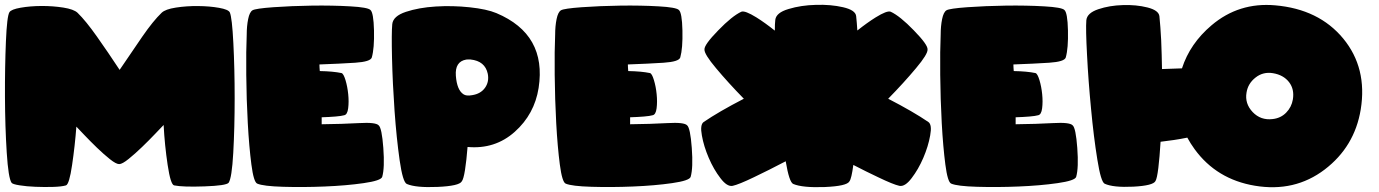

<svg xmlns="http://www.w3.org/2000/svg" viewBox="-20 -773 5694 793"><path d="M474.1 -484.4Q522.5 -556.2 567.6 -621.6Q612.8 -687 647.5 -720.2Q662.6 -734.9 706.5 -741.7Q750.5 -748.5 798.1 -748Q845.7 -747.6 884.5 -740.7Q923.3 -733.9 929.2 -721.7Q938.5 -700.2 943.8 -595Q949.2 -489.7 949.2 -367.7Q949.2 -245.6 943.4 -141.4Q937.5 -37.1 924.3 -18.1Q914.1 -6.3 824.7 -3.2Q735.4 0 699.2 -7.3Q684.6 -10.3 672.4 -91.8Q660.2 -173.3 655.8 -256.8Q646 -246.6 620.8 -220.2Q595.7 -193.8 566.9 -166Q538.1 -138.2 511.5 -116.7Q484.9 -95.2 472.2 -95.2Q459.5 -95.2 433.8 -115.7Q408.2 -136.2 380.6 -162.8Q353 -189.5 328.9 -214.8Q304.7 -240.2 295.4 -250Q289.6 -171.9 277.8 -91.8Q266.1 -11.7 252.4 -7.3Q234.4 -2 198.7 -1Q163.1 0 126.5 -1.5Q89.8 -2.9 60.8 -7.6Q31.7 -12.2 27.8 -18.1Q14.6 -36.6 7.8 -143.1Q1 -249.5 0.5 -372.8Q0 -496.1 4.4 -601.3Q8.8 -706.5 19 -722.7Q26.4 -734.4 65.4 -741.2Q104.5 -748 151.4 -748.3Q198.2 -748.5 241.5 -741.7Q284.7 -734.9 300.3 -720.2Q334.5 -687 380.6 -621.6Q426.8 -556.2 474.1 -484.4Z M1308.6 -259.8Q1394 -260.7 1462.9 -264.6Q1531.7 -268.6 1543.9 -255.4Q1557.1 -244.6 1563.2 -162.1Q1569.3 -79.6 1558.6 -42.5Q1553.7 -26.9 1481.9 -16.6Q1410.2 -6.3 1320.8 -2.7Q1231.4 1 1149.4 -1.5Q1067.4 -3.9 1042.5 -14.6Q1027.8 -20.5 1018.3 -93.5Q1008.8 -166.5 1003.4 -264.4Q998 -362.3 997.1 -464.1Q996.1 -565.9 999 -629.9Q999 -665 1004.9 -694.1Q1010.7 -723.1 1022.9 -730.5Q1035.2 -737.8 1108.9 -743.2Q1182.6 -748.5 1268.1 -749.8Q1353.5 -751 1426.3 -746.8Q1499 -742.7 1509.8 -731.9Q1522.9 -721.2 1524.7 -647.2Q1526.4 -573.2 1515.6 -535.6Q1510.3 -518.1 1447 -513.9Q1383.8 -509.8 1299.3 -506.8Q1299.3 -501 1299.8 -493.2Q1300.3 -485.4 1300.8 -479.5Q1356 -478.5 1390.6 -471.2Q1398.9 -468.8 1407 -442.1Q1415 -415.5 1418.2 -384Q1421.4 -352.5 1418 -325.7Q1414.6 -298.8 1400.9 -296.9Q1391.1 -293.9 1365.5 -291.7Q1339.8 -289.6 1308.6 -288.6Q1308.6 -282.2 1308.6 -273.9Q1308.6 -265.6 1308.6 -259.8Z M2204.6 -409.7Q2187.5 -301.3 2106 -228.5Q2024.4 -155.8 1911.1 -166Q1906.7 -109.9 1900.6 -71.3Q1894.5 -32.7 1887.2 -23.9Q1877 -4.9 1787.1 -1Q1697.3 2.9 1660.2 -13.2Q1643.6 -20.5 1630.6 -111.1Q1617.7 -201.7 1609.6 -314.9Q1601.6 -428.2 1599.1 -533Q1596.7 -637.7 1600.1 -673.3Q1603.5 -706.5 1656.5 -724.1Q1709.5 -741.7 1779.3 -746.1Q1849.1 -750.5 1919.9 -742.9Q1990.7 -735.4 2030.3 -718.8Q2238.8 -630.9 2204.6 -409.7ZM1994.6 -468.3Q1983.4 -521 1923.3 -527.3Q1912.1 -527.8 1905.3 -526.9Q1858.4 -518.6 1862.8 -460Q1867.2 -401.4 1894 -383.8Q1905.8 -375.5 1929.7 -379.9Q1965.3 -385.3 1983.2 -410.4Q2001 -435.5 1994.6 -468.3Z M2582.5 -259.8Q2668 -260.7 2736.8 -264.6Q2805.7 -268.6 2817.9 -255.4Q2831.1 -244.6 2837.2 -162.1Q2843.3 -79.6 2832.5 -42.5Q2827.6 -26.9 2755.9 -16.6Q2684.1 -6.3 2594.7 -2.7Q2505.4 1 2423.3 -1.5Q2341.3 -3.9 2316.4 -14.6Q2301.8 -20.5 2292.2 -93.5Q2282.7 -166.5 2277.3 -264.4Q2272 -362.3 2271 -464.1Q2270 -565.9 2272.9 -629.9Q2272.9 -665 2278.8 -694.1Q2284.7 -723.1 2296.9 -730.5Q2309.1 -737.8 2382.8 -743.2Q2456.5 -748.5 2542 -749.8Q2627.4 -751 2700.2 -746.8Q2772.9 -742.7 2783.7 -731.9Q2796.9 -721.2 2798.6 -647.2Q2800.3 -573.2 2789.6 -535.6Q2784.2 -518.1 2720.9 -513.9Q2657.7 -509.8 2573.2 -506.8Q2573.2 -501 2573.7 -493.2Q2574.2 -485.4 2574.7 -479.5Q2629.9 -478.5 2664.6 -471.2Q2672.9 -468.8 2680.9 -442.1Q2689 -415.5 2692.1 -384Q2695.3 -352.5 2691.9 -325.7Q2688.5 -298.8 2674.8 -296.9Q2665 -293.9 2639.4 -291.7Q2613.8 -289.6 2582.5 -288.6Q2582.5 -282.2 2582.5 -273.9Q2582.5 -265.6 2582.5 -259.8Z M3648.4 -365.2Q3713.9 -432.1 3763.2 -491.2Q3812.5 -549.8 3811 -568.8Q3812.5 -587.9 3754.4 -647.5Q3696.8 -707 3658.7 -724.6Q3644 -730.5 3596.7 -701.2Q3561.5 -679.2 3521 -647Q3519 -679.7 3516.1 -706.5Q3513.2 -731.4 3461.9 -743.2Q3411.1 -754.9 3349.6 -752.9Q3288.6 -751.5 3236.8 -735.8Q3185.5 -720.7 3182.1 -690.9Q3180.2 -675.3 3180.2 -646.5Q3139.2 -679.2 3104 -701.2Q3056.6 -730.5 3042 -724.6Q3003.9 -707 2946.3 -647.5Q2888.2 -587.9 2889.6 -568.8Q2888.2 -549.8 2937.5 -491.2Q2986.8 -432.1 3052.2 -365.2Q2948.2 -311.5 2886.2 -269Q2870.6 -257.8 2878.9 -213.4Q2886.7 -168.9 2907.2 -121.1Q2927.7 -73.2 2955.6 -37.1Q2982.9 -1 3005.9 -5.4Q3030.8 -10.7 3093.8 -41Q3155.3 -70.3 3225.1 -106.9Q3239.7 -20 3256.3 -13.2Q3294.4 2.9 3386.2 -0.5Q3478 -4.4 3488.3 -23.9Q3497.1 -35.6 3504.4 -91.8Q3558.1 -64 3606.9 -41Q3669.9 -10.7 3694.8 -5.4Q3717.8 -1 3745.1 -37.1Q3772.9 -73.2 3793.5 -121.1Q3814 -168.9 3821.8 -213.4Q3830.1 -257.8 3814.5 -269Q3752.4 -311.5 3648.4 -365.2Z M4174.8 -259.8Q4260.3 -260.7 4329.1 -264.6Q4397.9 -268.6 4410.2 -255.4Q4423.3 -244.6 4429.4 -162.1Q4435.5 -79.6 4424.8 -42.5Q4419.9 -26.9 4348.1 -16.6Q4276.4 -6.3 4187 -2.7Q4097.7 1 4015.6 -1.5Q3933.6 -3.9 3908.7 -14.6Q3894 -20.5 3884.5 -93.5Q3875 -166.5 3869.6 -264.4Q3864.3 -362.3 3863.3 -464.1Q3862.3 -565.9 3865.2 -629.9Q3865.2 -665 3871.1 -694.1Q3877 -723.1 3889.2 -730.5Q3901.4 -737.8 3975.1 -743.2Q4048.8 -748.5 4134.3 -749.8Q4219.7 -751 4292.5 -746.8Q4365.2 -742.7 4376 -731.9Q4389.2 -721.2 4390.9 -647.2Q4392.6 -573.2 4381.8 -535.6Q4376.5 -518.1 4313.2 -513.9Q4250 -509.8 4165.5 -506.8Q4165.5 -501 4166 -493.2Q4166.5 -485.4 4167 -479.5Q4222.2 -478.5 4256.8 -471.2Q4265.1 -468.8 4273.2 -442.1Q4281.2 -415.5 4284.4 -384Q4287.6 -352.5 4284.2 -325.7Q4280.8 -298.8 4267.1 -296.9Q4257.3 -293.9 4231.7 -291.7Q4206.1 -289.6 4174.8 -288.6Q4174.8 -282.2 4174.8 -273.9Q4174.8 -265.6 4174.8 -259.8Z M5292 -307.6Q5269.5 -284.7 5235.8 -281.2Q5187 -275.4 5153.8 -310.1Q5120.6 -345.2 5128.4 -390.6Q5134.3 -428.2 5165.5 -452.6Q5196.8 -477.5 5237.8 -470.7Q5281.2 -463.4 5304.2 -433.6Q5326.7 -404.3 5319.8 -362.3Q5314.5 -330.6 5292 -307.6ZM5246.6 -751Q5096.7 -764.2 4983.9 -668.5Q4895 -593.3 4861.8 -490.7Q4819.3 -489.7 4779.3 -487.8Q4778.3 -550.3 4775.9 -607.4Q4772.9 -664.6 4768.6 -706.1Q4765.6 -730.5 4719.2 -742.2Q4672.9 -753.9 4617.7 -752Q4562.5 -750.5 4516.1 -734.9Q4469.7 -719.2 4466.8 -689.5Q4463.9 -653.3 4469.7 -545.9Q4475.1 -439 4486.3 -323.2Q4497.1 -207.5 4512.2 -114.3Q4526.9 -21.5 4542.5 -14.2Q4577.6 2 4660.6 -2Q4743.2 -6.3 4752.4 -25.4Q4758.8 -35.6 4764.2 -79.6Q4769.5 -123.5 4773.4 -187.5Q4799.8 -190.9 4828.6 -194.8Q4855 -198.7 4881.3 -204.1L4883.8 -204.6Q4897 -180.2 4914.1 -156.7Q5004.9 -32.2 5163.1 -5.9Q5327.1 21.5 5451.2 -72.8Q5574.7 -167 5600.1 -320.8Q5627.9 -492.2 5527.8 -613.8Q5427.2 -735.4 5246.6 -751Z"/></svg>

Font: ARCO
Style: Regular
Weight: 700
Designer: Rafael Olivo Díaz, Denis Ignatov
Foundry: Rafael Olivo Díaz
Version: Version 1.10 March 1, 2019